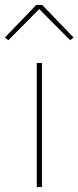

<svg xmlns="http://www.w3.org/2000/svg" viewBox="-45 -763 320 783"><path d="M103 -743 -25 -610 -11 -599 115 -726 241 -599 255 -610 127 -743ZM126 0V-506H105V0Z"/></svg>

Font: IBM Plex Thai Looped Thin
Style: Regular
Weight: 100
Designer: Mike Abbink, Paul van der Laan, Pieter van Rosmalen, Ben Mitchell, Mark Frömberg
Foundry: Bold Monday
Version: Version 1.0